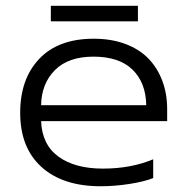

<svg xmlns="http://www.w3.org/2000/svg" viewBox="-20 -629 648 664"><path d="M155.8 -555.2V-608.9H457V-555.2ZM328.1 15.1Q197.3 15.1 123.5 -51.5Q49.8 -118.2 49.8 -238.8Q49.8 -356.4 116 -425.8Q182.1 -495.1 304.2 -495.1Q365.7 -495.1 414.6 -476.6Q463.4 -458 494.4 -425.3Q525.4 -392.6 541.7 -348.4Q558.1 -304.2 558.1 -252V-210H122.1Q125.5 -128.4 182.4 -87.2Q239.3 -45.9 335.9 -45.9Q432.6 -45.9 509.8 -78.1V-13.2Q479.5 -1 428.2 7.1Q377 15.1 328.1 15.1ZM122.1 -265.1H485.8Q484.4 -343.3 438.2 -388.2Q392.1 -433.1 303.2 -433.1Q216.3 -433.1 169.9 -386.5Q123.5 -339.8 122.1 -265.1Z"/></svg>

Font: Prompt Light
Style: Regular
Weight: 300
Designer: Katatrad Team
Foundry: CadsonDemak
Version: Version 1.000;PS 001.000;hotconv 1.0.88;makeotf.lib2.5.64775